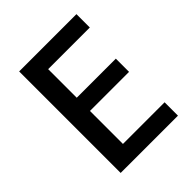

<svg xmlns="http://www.w3.org/2000/svg" viewBox="-199 -835 955 955"><g transform="rotate(-45 278.5 -357.0)"><path d="M498 0H95V-714H498V-620H205V-419H480V-326H205V-94H498Z"/></g></svg>

Font: Noto Kufi Arabic Medium
Style: Regular
Weight: 500
Designer: Monotype Design Team, David Williams, Khaled Hosny
Foundry: Google LLC
Version: Version 2.109; ttfautohint (v1.8.4.7-5d5b)